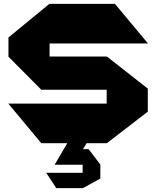

<svg xmlns="http://www.w3.org/2000/svg" viewBox="-20 -745 813 999"><path d="M238 -519V-725H578L749 -520V-519ZM195 0 24 -205V-206H535V0ZM195 -278 24 -450V-451H535V-278ZM24 -451V-550L237 -725H238V-451ZM535 0V-451H536L749 -284V-164L536 0ZM364 112 394 31H441L502 111V112ZM265 112V111L330 0H430V1L364 112ZM273 234 221 155V154H410V234ZM410 234V112H502V184L411 234Z"/></svg>

Font: Foldit ExtraBold
Style: Regular
Weight: 800
Version: Version 1.003